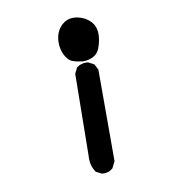

<svg xmlns="http://www.w3.org/2000/svg" viewBox="-70 -646 640 710"><g transform="rotate(-10 250.0 -291.0)"><path d="M218.8 -60.5Q218.8 -66.4 219.2 -72.8L223.1 -379.4L233.9 -400.9L234.9 -401.9Q250 -413.1 269.5 -413.1Q272.5 -413.1 276.9 -412.6L298.8 -401.4L310.1 -379.4V-35.6L297.4 -10.3L296.4 -9.8Q283.2 2 263.7 2Q260.7 2 256.3 1.5L234.9 -9.3L233.9 -10.7Q218.8 -32.7 218.8 -60.5ZM182.6 -502.9Q182.6 -543.9 209.5 -568.4Q227.1 -584.5 251 -584.5Q258.3 -584.5 266.6 -583Q299.8 -576.2 319.3 -552.7Q333.5 -535.2 333.5 -508.3Q333.5 -498.5 330.8 -484.1Q328.1 -469.7 323.2 -457Q316.4 -440.4 305.2 -432.6Q287.1 -419.4 259.8 -419.4H259.3Q239.3 -421.4 222.7 -427.2Q204.1 -433.1 191.9 -459Q182.6 -479 182.6 -502.9Z"/></g></svg>

Font: Bakudai
Style: Medium
Weight: 500
Version: Version 1.48